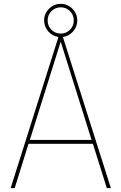

<svg xmlns="http://www.w3.org/2000/svg" viewBox="-20 -976 630 996"><path d="M209 -870.1Q209 -905.3 234.4 -930.7Q259.8 -956.1 294.9 -956.1Q330.1 -956.1 355.5 -930.7Q380.9 -905.3 380.9 -870.1Q380.9 -837.9 359.4 -813.2Q337.9 -788.6 306.2 -784.2L555.2 0H534.2L461.9 -230H127.9L56.2 0H35.2L283.2 -784.2Q251.5 -788.6 230.2 -813.2Q209 -837.9 209 -870.1ZM294.9 -759.8 134.8 -250H455.1ZM227.1 -870.1Q227.1 -841.3 246.8 -821.5Q266.6 -801.8 294.9 -801.8Q323.2 -801.8 343 -821.5Q362.8 -841.3 362.8 -870.1Q362.8 -898.4 343 -918.2Q323.2 -938 294.9 -938Q266.6 -938 246.8 -918.2Q227.1 -898.4 227.1 -870.1Z"/></svg>

Font: Cooper Hewitt
Style: Thin
Weight: 701
Designer: Village Type and Design LLC
Foundry: Cooper Hewitt Smithsonian Design Museum
Version: 1.000